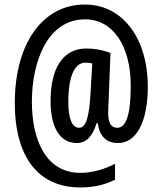

<svg xmlns="http://www.w3.org/2000/svg" viewBox="-20 -741 712 843"><path d="M629 -363C629 -563 525 -721 353 -721C170 -722 45 -553 45 -289C45 -52 148 82 332 82C392 82 439 71 485 48V-22C442 1 386 18 333 18C186 18 120 -119 120 -295C120 -469 188 -656 353 -656C477 -657 554 -537 554 -365C554 -235 533 -180 495 -180C469 -180 455 -199 455 -245C455 -258 456 -281 457 -301L465 -508C431 -522 394 -528 359 -528C258 -528 202 -444 202 -297C202 -180 244 -113 317 -113C358 -113 386 -141 404 -200H409C417 -145 445 -113 498 -113C579 -113 629 -205 629 -363ZM280 -295C280 -406 308 -466 355 -466C366 -466 376 -465 385 -462L378 -341C372 -226 358 -180 327 -180C297 -180 280 -218 280 -295Z"/></svg>

Font: Noto Sans Devanagari ExtraCondensed Medium
Style: Regular
Weight: 500
Width: 2
Designer: Jelle Bosma - Monotype Design Team
Foundry: Monotype Imaging Inc.
Version: Version 2.004